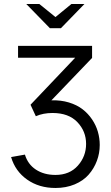

<svg xmlns="http://www.w3.org/2000/svg" viewBox="-20 -728 551 955"><path d="M255.9 207Q174.3 207 115 165.3Q55.7 123.5 35.2 53.2L104 41Q118.2 88.9 158.4 115.5Q198.7 142.1 255.9 142.1Q326.2 142.1 367.2 95.9Q408.2 49.8 408.2 -12.2Q408.2 -75.2 364.7 -120.6Q321.3 -166 241.2 -166Q194.8 -166 158.2 -149.9L131.8 -207L354 -440.9H69.8V-500H438V-439.9L235.8 -229Q282.7 -230.5 322.8 -218.3Q362.8 -206.1 390.6 -184.6Q418.5 -163.1 438 -134Q457.5 -105 466.8 -72.8Q476.1 -40.5 476.1 -6.8Q476.1 34.2 461.9 72Q447.8 109.9 421.1 140.4Q394.5 170.9 351.6 189Q308.6 207 255.9 207ZM399.9 -708 283.2 -587.9H228L110.8 -708H175.8L255.9 -643.1L335 -708Z"/></svg>

Font: LT Superior
Style: Regular
Weight: 400
Designer: Daniel Lyons
Foundry: LyonsType
Version: Version 1.000